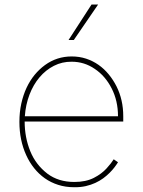

<svg xmlns="http://www.w3.org/2000/svg" viewBox="-20 -798 617 830"><path d="M63.9 0ZM301.1 11.4Q263.5 11.4 231.7 1.2Q199.9 -8.9 173.8 -27.3Q147.7 -45.8 127.5 -71.2Q107.2 -96.6 93.4 -127.1Q63.9 -191.4 63.9 -271.3Q63.9 -313.2 72.1 -350.3Q80.3 -387.4 94.8 -418.5Q109.4 -449.6 129.6 -474.3Q149.9 -498.9 174.4 -516.7Q225.5 -554 289.8 -554Q323.2 -554 352.3 -544.4Q381.4 -534.8 405.9 -517.6Q430.4 -500.4 449.9 -476.6Q469.5 -452.8 483.7 -424.7Q512.8 -366.5 512.8 -295.5V-272.7H86.6Q86.6 -204.2 110.8 -144.5Q134.6 -85.9 185 -47.2Q232.6 -11.4 301.1 -11.4Q351.2 -11.4 385.7 -29.1Q403.1 -38 416.7 -48.3Q430.4 -58.6 440.7 -70Q461.3 -92.7 471.6 -109.4L490.1 -96.6Q484 -86.6 475 -74.8Q465.9 -62.9 453.8 -50.8Q441.8 -38.7 426.3 -27.3Q410.9 -16 392 -7.3Q373.2 1.4 350.5 6.6Q327.8 11.7 301.1 11.4ZM490.1 -295.5Q490.1 -362.2 462.7 -415.8Q435.4 -469.5 389.9 -500Q344.8 -531.2 289.8 -531.2Q248.6 -531.6 213.1 -513.5Q177.6 -495.4 150.7 -463.6Q123.9 -431.8 107.4 -388.7Q90.9 -345.5 87.4 -295.5ZM299 -625H276.3L375.7 -778.4H404.1Z"/></svg>

Font: Linik Sans Thin
Style: Regular
Weight: 100
Designer: Fonts by Rasmus Andersson / Changes by Cristiano Sobral with parts from Marc Monis
Foundry: rsms
Version: Version 3.020; ttfautohint (v1.6)